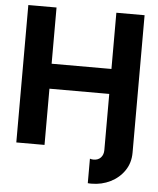

<svg xmlns="http://www.w3.org/2000/svg" viewBox="-60 -774 826 1006"><g transform="rotate(5 353.5 -271.0)"><path d="M659.4 0Q659.4 54 631.7 94.7Q604.1 135.4 558.4 158.1Q512.7 180.9 458.7 180.9Q453.9 180.9 449.1 180.7Q444.3 180.5 439.6 180V51.1Q447.9 54.3 458.7 54.3Q483.1 54.3 497 39.1Q510.9 23.9 510.9 0V-295.7H196.3V0H47.9V-722.7H196.3V-427H510.9V-722.7H659.4Z"/></g></svg>

Font: Giphurs SC
Style: Regular
Weight: 400
Version: Version 0.920